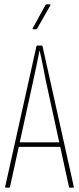

<svg xmlns="http://www.w3.org/2000/svg" viewBox="-20 -865 364 885"><path d="M8 0Q3 0 4 -5L148 -652Q149 -655 152 -655H172Q175 -655 176 -652L320 -5Q321 0 317 0H302Q299 0 298 -3L191 -494Q184 -529 177.5 -563Q171 -597 163 -631H162Q155 -597 148 -562Q141 -527 133 -492L26 -3Q25 0 21 0ZM61 -188 66 -209H257L263 -188ZM133 -730Q132 -730 131 -731Q130 -732 131 -735L189 -841Q192 -845 194 -845H210Q212 -845 213 -843.5Q214 -842 212 -840L151 -733Q150 -730 146 -730Z"/></svg>

Font: Sofia Sans Extra Condensed Thin
Style: Regular
Weight: 250
Version: Version 4.100